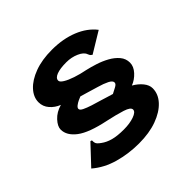

<svg xmlns="http://www.w3.org/2000/svg" viewBox="-180 -865 1109 1109"><g transform="rotate(-45 375.0 -310.5)"><path d="M357 59Q272 59 194 37Q116 15 59 -34L167 -149Q178 -148 177 -142Q176 -136 179 -124.5Q182 -113 205 -97Q229 -79 263.5 -69.5Q298 -60 352 -60Q400 -60 435.5 -72.5Q471 -85 471 -104Q471 -123 427 -137Q383 -151 318 -165Q197 -190 145 -229.5Q93 -269 93 -318Q93 -344 121 -374.5Q149 -405 195 -418Q161 -431 137.5 -458Q114 -485 114 -520Q114 -562 147.5 -598.5Q181 -635 241.5 -657.5Q302 -680 383 -680Q473 -680 544 -651.5Q615 -623 656 -570L529 -493Q522 -498 519 -501Q516 -504 511 -516Q503 -539 467.5 -554.5Q432 -570 391 -570Q340 -570 311.5 -559Q283 -548 283 -528Q283 -516 305 -502.5Q327 -489 363 -477Q399 -465 440 -457Q471 -450 507 -438.5Q543 -427 575.5 -409Q608 -391 629 -366Q650 -341 650 -308Q650 -277 624 -248.5Q598 -220 564 -207Q597 -188 617.5 -162.5Q638 -137 638 -111Q638 -64 602.5 -25.5Q567 13 504 36Q441 59 357 59ZM452 -250Q467 -258 486.5 -268Q506 -278 506 -290Q506 -305 481 -317.5Q456 -330 419 -340.5Q382 -351 347 -362L309 -373Q301 -370 287 -363.5Q273 -357 261.5 -348Q250 -339 250 -330Q250 -319 269.5 -309.5Q289 -300 318.5 -290.5Q348 -281 380 -272Q399 -266 415.5 -261Q432 -256 452 -250Z"/></g></svg>

Font: Inconsolata ExtraExpanded Black
Style: Regular
Weight: 900
Width: 8
Monospace: yes
Designer: Raph Levien, Cyreal, Brenton Simpson
Foundry: Raph Levien, Cyreal, Google
Version: Version 3.001; ttfautohint (v1.8.2.53-6de2)